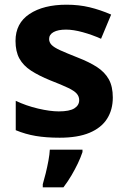

<svg xmlns="http://www.w3.org/2000/svg" viewBox="-20 -576 542 817"><path d="M460 -161Q460 -109 435.5 -70.5Q411 -32 361 -11Q311 10 234 10Q176 10 132 2.5Q88 -5 47 -22V-147Q91 -126 142 -114Q193 -102 230 -102Q276 -102 296.5 -115Q317 -128 317 -150Q317 -165 307 -177Q297 -189 270 -202Q243 -215 194 -234Q145 -254 112 -275.5Q79 -297 62.5 -327Q46 -357 46 -402Q46 -477 105.5 -516.5Q165 -556 263 -556Q316 -556 361.5 -545Q407 -534 453 -514L410 -411Q372 -428 332 -439Q292 -450 261 -450Q227 -450 208 -439.5Q189 -429 189 -410Q189 -396 199.5 -385Q210 -374 236.5 -362Q263 -350 311 -331Q360 -312 393 -290.5Q426 -269 443 -238.5Q460 -208 460 -161ZM331 71Q323 95 311 120Q299 145 284 170.5Q269 196 250 221H162V208Q168 188 174.5 161.5Q181 135 186 108Q191 81 192 61H331Z"/></svg>

Font: Noto Sans Lao
Style: Bold
Weight: 700
Designer: Monotype Design Team
Foundry: Monotype Imaging Inc.
Version: Version 2.003